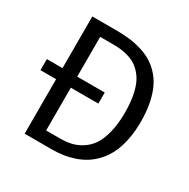

<svg xmlns="http://www.w3.org/2000/svg" viewBox="-156 -832 962 976"><g transform="rotate(30 325.5 -344.0)"><path d="M254.9 -688Q293.9 -688 327.9 -684.3Q361.8 -680.7 397.2 -670.4Q432.6 -660.2 460.9 -644Q489.3 -627.9 514.6 -601.6Q540 -575.2 557.1 -540.3Q574.2 -505.4 584.2 -456.5Q594.2 -407.7 594.2 -348.1Q594.2 -289.6 584 -240.2Q573.7 -190.9 556.4 -155.5Q539.1 -120.1 513.9 -92.8Q488.8 -65.4 461.2 -48.1Q433.6 -30.8 400.9 -19.8Q368.2 -8.8 337.2 -4.4Q306.2 0 272.9 0H112.8V-319.8H21V-384.8H112.8V-688ZM279.8 -68.8Q315.4 -68.8 345.2 -75.4Q375 -82 404.8 -100.8Q434.6 -119.6 455.1 -149.9Q475.6 -180.2 488.3 -230.7Q501 -281.2 501 -348.1Q501 -397.5 494.1 -437.5Q487.3 -477.5 475.6 -505.4Q463.9 -533.2 446.3 -553.7Q428.7 -574.2 409.9 -586.4Q391.1 -598.6 366.9 -606Q342.8 -613.3 321 -615.7Q299.3 -618.2 272.9 -618.2H199.2V-384.8H360.8V-319.8H199.2V-68.8Z"/></g></svg>

Font: Fira Sans Book
Style: Regular
Weight: 350
Designer: Carrois Corporate & Edenspiekermann AG
Foundry: Carrois Corporate GbR & Edenspiekermann AG
Version: Version 4.203;PS 004.203;hotconv 1.0.88;makeotf.lib2.5.64775